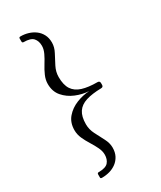

<svg xmlns="http://www.w3.org/2000/svg" viewBox="-206 -780 813 968"><g transform="rotate(-30 200.5 -296.5)"><path d="M88 -708Q111 -708 132.5 -701.5Q154 -695 171.5 -682Q189 -669 199.5 -649Q210 -629 210 -602Q210 -575 195.5 -548Q181 -521 166.5 -492.5Q152 -464 152 -434Q152 -388 169 -362Q186 -336 221 -325Q256 -314 309 -314Q322 -314 322 -301V-291Q322 -278 309 -278Q256 -277 221 -266Q186 -255 169 -229.5Q152 -204 152 -159Q152 -129 166.5 -100.5Q181 -72 195.5 -44.5Q210 -17 210 9Q210 37 199.5 57Q189 77 171.5 90Q154 103 132.5 109Q111 115 88 115Q79 115 79 109V91Q79 82 87 82Q128 82 143 65Q158 48 158 20Q158 0 147.5 -22Q137 -44 122.5 -67Q108 -90 97.5 -113.5Q87 -137 87 -162Q87 -206 112 -235Q137 -264 174.5 -279Q212 -294 250 -296Q212 -298 174.5 -313.5Q137 -329 112 -358Q87 -387 87 -431Q87 -455 97.5 -479Q108 -503 122.5 -526Q137 -549 147.5 -571Q158 -593 158 -613Q158 -641 143 -658Q128 -675 87 -675Q79 -675 79 -684V-701Q79 -708 88 -708Z"/></g></svg>

Font: Young Serif Light
Style: Regular
Weight: 300
Designer: Bastien Sozeau
Foundry: NBR — Bastien Sozeau
Version: Version 5.001